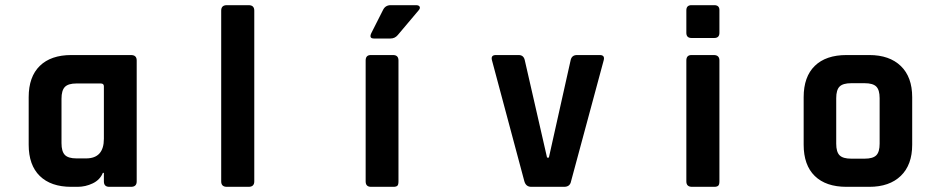

<svg xmlns="http://www.w3.org/2000/svg" viewBox="-20 -723 3640 743"><path d="M280 0H256Q177 0 134 -42Q91 -84 91 -163V-347Q91 -426 134 -468Q177 -510 256 -510H487Q509 -510 509 -489V-21Q509 0 487 0H403Q382 0 382 -21V-54H378Q367 -27 339 -13.5Q311 0 280 0ZM382 -186V-389Q382 -400 370 -400H276Q244 -400 231 -386.5Q218 -373 218 -341V-169Q218 -137 231 -123.5Q244 -110 276 -110H313Q382 -110 382 -186Z M942 0H858Q836 0 836 -21V-682Q836 -703 858 -703H942Q964 -703 964 -682V-21Q964 0 942 0Z M1492 -703H1590Q1601 -703 1604 -697Q1607 -691 1600 -683L1519 -587Q1508 -574 1491 -574H1427Q1407 -574 1417 -595L1462 -684Q1471 -703 1492 -703ZM1395 -21V-489Q1395 -510 1415 -510H1501Q1522 -510 1522 -489V-21Q1522 -8 1517.5 -4Q1513 0 1502 0H1416Q1395 0 1395 -21Z M1899 -510H1987Q2007 -510 2011 -489L2097 -113H2104L2188 -489Q2192 -510 2213 -510H2301Q2322 -510 2316 -489L2190 -22Q2186 0 2163 0H2036Q2015 0 2009 -22L1884 -489Q1878 -510 1899 -510Z M2636 -596V-683Q2636 -703 2656 -703H2744Q2764 -703 2764 -684V-596Q2764 -576 2744 -576H2656Q2636 -576 2636 -596ZM2636 -21V-489Q2636 -510 2656 -510H2742Q2764 -510 2764 -489V-21Q2764 -8 2759 -4Q2754 0 2744 0H2658Q2636 0 2636 -21Z M3344 0H3256Q3176 0 3133 -42Q3090 -84 3090 -163V-347Q3090 -426 3133 -468Q3176 -510 3256 -510H3344Q3422 -510 3466 -467.5Q3510 -425 3510 -347V-163Q3510 -85 3466 -42.5Q3422 0 3344 0ZM3274 -109H3326Q3358 -109 3371 -122Q3384 -135 3384 -167V-343Q3384 -375 3371 -388Q3358 -401 3326 -401H3274Q3242 -401 3229 -388Q3216 -375 3216 -343V-167Q3216 -135 3229 -122Q3242 -109 3274 -109Z"/></svg>

Font: RajdhaniMono
Style: Bold
Weight: 700
Monospace: yes
Designer: Satya Rajpurohit, Jyotish Sonowal
Foundry: Indian Type Foundry
Version: Version 1.201;PS 1.0;hotconv 1.0.78;makeotf.lib2.5.61930; tt